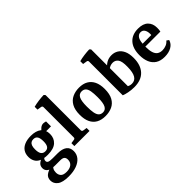

<svg xmlns="http://www.w3.org/2000/svg" viewBox="-17 -1314 2173 2173"><g transform="rotate(-45 1069.5 -228.0)"><path d="M451 36Q451 85 421 122Q391 159 336.5 179Q282 199 208 199Q113 199 70 166.5Q27 134 27 84Q27 38 58.5 14Q90 -10 141 -22L175 -19Q159 -7 147 13.5Q135 34 135 65Q135 100 155.5 122.5Q176 145 228 145Q277 145 306.5 122.5Q336 100 336 57Q336 29 321 15Q306 1 267 1H186Q120 1 91 -20.5Q62 -42 62 -79Q62 -114 85 -135Q108 -156 142 -166L174 -158Q158 -148 151 -136.5Q144 -125 144 -112Q144 -92 162 -84Q180 -76 224 -76H303Q375 -76 413 -48Q451 -20 451 36ZM398 -291Q398 -224 353 -183Q308 -142 214 -142Q152 -142 113.5 -159.5Q75 -177 57.5 -208.5Q40 -240 40 -280Q40 -329 62.5 -362.5Q85 -396 127.5 -413.5Q170 -431 228 -431Q308 -431 353 -396Q398 -361 398 -291ZM154 -288Q154 -237 171 -213.5Q188 -190 222 -190Q256 -190 271.5 -213.5Q287 -237 287 -286Q287 -338 271 -361Q255 -384 221 -384Q200 -384 185 -374.5Q170 -365 162 -344Q154 -323 154 -288ZM370 -345 342 -367Q358 -396 380.5 -413.5Q403 -431 427 -431Q437 -431 447.5 -428.5Q458 -426 466 -424V-345Z M673 -76Q673 -57 691 -54L738 -47V0H495V-47L542 -54Q560 -57 560 -75V-558Q560 -576 542 -579L492 -587V-632Q529 -642 575 -648Q621 -654 658 -655L673 -639Z M1073 -205Q1073 -265 1066 -304Q1059 -343 1040.5 -361.5Q1022 -380 990 -380Q950 -380 930.5 -343Q911 -306 911 -216Q911 -155 918.5 -116Q926 -77 944.5 -58.5Q963 -40 995 -40Q1034 -40 1053.5 -77Q1073 -114 1073 -205ZM788 -206Q788 -287 816 -336.5Q844 -386 892 -408.5Q940 -431 999 -431Q1063 -431 1106.5 -406Q1150 -381 1173 -333Q1196 -285 1196 -214Q1196 -132 1168.5 -83Q1141 -34 1093.5 -12Q1046 10 986 10Q922 10 878 -14.5Q834 -39 811 -87Q788 -135 788 -206Z M1289 -558Q1289 -576 1272 -579L1222 -587V-632Q1258 -642 1304.5 -648Q1351 -654 1387 -655L1403 -640V-51Q1412 -46 1425.5 -42Q1439 -38 1456 -38Q1504 -38 1529 -78.5Q1554 -119 1555 -208Q1557 -295 1533.5 -328Q1510 -361 1468 -361Q1447 -361 1426.5 -353Q1406 -345 1390 -328L1381 -357Q1403 -391 1438.5 -411Q1474 -431 1519 -431Q1563 -431 1598.5 -409.5Q1634 -388 1655 -344Q1676 -300 1676 -230Q1676 -117 1617.5 -54Q1559 9 1448 9Q1400 9 1355.5 0Q1311 -9 1289 -19Z M1743 -206Q1743 -314 1796 -372.5Q1849 -431 1945 -431Q2025 -431 2065 -391Q2105 -351 2105 -286Q2105 -272 2104 -256.5Q2103 -241 2100 -228H1822V-273H1999Q2000 -278 2000 -282Q2000 -286 2000 -292Q2000 -331 1984 -356.5Q1968 -382 1935 -382Q1900 -382 1879.5 -348Q1859 -314 1859 -227Q1859 -168 1870.5 -131.5Q1882 -95 1906 -78Q1930 -61 1968 -61Q1999 -61 2028 -73Q2057 -85 2076 -109L2103 -90Q2089 -42 2044 -16Q1999 10 1934 10Q1868 10 1826 -17Q1784 -44 1763.5 -92.5Q1743 -141 1743 -206Z"/></g></svg>

Font: Yrsa SemiBold
Style: Regular
Weight: 600
Version: Version 2.004